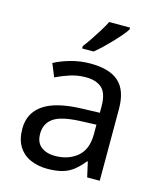

<svg xmlns="http://www.w3.org/2000/svg" viewBox="-115 -850 792 944"><g transform="rotate(15 280.5 -378.0)"><path d="M288 -545Q386 -545 433 -502Q480 -459 480 -365V0H416L399 -76H395Q372 -47 347.5 -27.5Q323 -8 291.5 1Q260 10 215 10Q167 10 128.5 -7Q90 -24 68 -59.5Q46 -95 46 -149Q46 -229 109 -272.5Q172 -316 303 -320L394 -323V-355Q394 -422 365 -448Q336 -474 283 -474Q241 -474 203 -461.5Q165 -449 132 -433L105 -499Q140 -518 188 -531.5Q236 -545 288 -545ZM314 -259Q214 -255 175.5 -227Q137 -199 137 -148Q137 -103 164.5 -82Q192 -61 235 -61Q303 -61 348 -98.5Q393 -136 393 -214V-262ZM429 -756Q420 -742 403 -722Q386 -702 365.5 -680.5Q345 -659 324.5 -639.5Q304 -620 286 -606H228V-618Q243 -637 260.5 -663Q278 -689 295 -716.5Q312 -744 323 -766H429Z"/></g></svg>

Font: Noto Sans Tamil
Style: Regular
Weight: 400
Designer: Jelle Bosma - Monotype Design Team
Foundry: Monotype Imaging Inc.
Version: Version 2.003